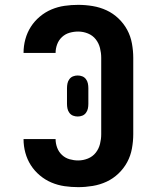

<svg xmlns="http://www.w3.org/2000/svg" viewBox="-20 -763 640 791"><path d="M302 8Q274 8 246 4Q218 0 192 -11Q166 -22 144 -40.5Q122 -59 107 -82.5Q92 -106 84.5 -133.5Q77 -161 77 -190Q77 -190 77 -190Q77 -190 77 -190H209Q209 -190 209 -190Q209 -190 209 -190Q209 -190 209 -190Q209 -190 209 -190Q209 -172 215.5 -154.5Q222 -137 235.5 -124.5Q249 -112 266.5 -107Q284 -102 302 -102Q323 -102 342.5 -110Q362 -118 374.5 -134Q387 -150 392 -170Q397 -190 397 -210V-525Q397 -545 392 -565Q387 -585 374.5 -601Q362 -617 342.5 -625Q323 -633 302 -633Q284 -633 266.5 -628Q249 -623 235.5 -610.5Q222 -598 215.5 -580.5Q209 -563 209 -545Q209 -545 209 -545Q209 -545 209 -545Q209 -545 209 -545Q209 -545 209 -545H77Q77 -545 77 -545Q77 -545 77 -545Q77 -574 84.5 -601.5Q92 -629 107 -652.5Q122 -676 144 -694.5Q166 -713 192 -724Q218 -735 246 -739Q274 -743 302 -743Q332 -743 362 -738Q392 -733 419 -720.5Q446 -708 468 -687Q490 -666 504 -640Q518 -614 523.5 -584Q529 -554 529 -525V-210Q529 -181 523.5 -151Q518 -121 504 -95Q490 -69 468 -48Q446 -27 419 -14.5Q392 -2 362 3Q332 8 302 8ZM300 -283Q290 -283 281 -286.5Q272 -290 266 -298Q260 -306 258 -315.5Q256 -325 256 -335V-400Q256 -410 258 -419.5Q260 -429 266 -437Q272 -445 281 -448.5Q290 -452 300 -452Q310 -452 319 -448.5Q328 -445 334 -437Q340 -429 342 -419.5Q344 -410 344 -400V-335Q344 -325 342 -315.5Q340 -306 334 -298Q328 -290 319 -286.5Q310 -283 300 -283Z"/></svg>

Font: Iosevka Custom XBdEx
Style: Regular
Weight: 800
Width: 7
Monospace: yes
Designer: Belleve Invis
Foundry: Belleve Invis
Version: Version 11.2.4; ttfautohint (v1.8.4)